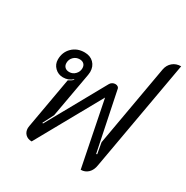

<svg xmlns="http://www.w3.org/2000/svg" viewBox="-182 -955 1080 1115"><g transform="rotate(30 357.5 -397.0)"><path d="M123 -48Q123 -52 125 -64L185 -403Q204 -412 217 -425L214 -427Q188 -404 152 -404Q120 -404 97.5 -426Q75 -448 75 -480Q75 -529 107.5 -561Q140 -593 190 -593Q228 -593 251 -570Q274 -547 274 -510Q274 -504 272 -490L218 -188L181 -116L186 -114L402 -502Q407 -512 416.5 -517.5Q426 -523 436 -523Q447 -523 454 -517.5Q461 -512 462 -502L542 -115L548 -117L535 -190L631 -734Q637 -765 659.5 -784Q682 -803 715 -803L584 -64Q579 -30 559 -10.5Q539 9 510 9L423 -425L181 9Q155 9 139 -6.5Q123 -22 123 -48ZM224 -506Q224 -524 213.5 -534Q203 -544 185 -544Q161 -544 144.5 -527.5Q128 -511 128 -487Q128 -470 138.5 -459.5Q149 -449 168 -449Q191 -449 207.5 -466Q224 -483 224 -506Z"/></g></svg>

Font: K2D Light
Style: Italic
Weight: 300
Italic angle: -10°
Designer: Katatrad Aksorn Co.,Ltd.
Foundry: Cadson Demak Co.,Ltd.
Version: Version 1.000; ttfautohint (v1.6)